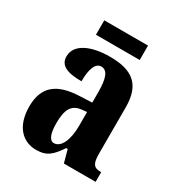

<svg xmlns="http://www.w3.org/2000/svg" viewBox="-167 -793 844 912"><g transform="rotate(30 255.0 -337.5)"><path d="M139 -606H379V-685H139ZM165 10C225 10 249 -15 286 -69H294L313 0H487V-53H484C446 -53 434 -69 434 -124V-378C434 -504 372 -549 250 -549C150 -549 69 -516 69 -447C69 -400 108 -380 190 -380C190 -449 206 -488 237 -488C272 -488 285 -449 285 -374V-318L218 -315C95 -310 35 -262 35 -153C35 -42 94 10 165 10ZM223 -60C198 -60 186 -93 186 -149C186 -221 204 -258 257 -264L286 -267V-191C286 -113 261 -60 223 -60Z"/></g></svg>

Font: Noto Serif Hebrew ExtraCondensed ExtraBold
Style: Regular
Weight: 800
Width: 2
Designer: Monotype Design Team
Foundry: Monotype Imaging Inc.
Version: Version 2.004